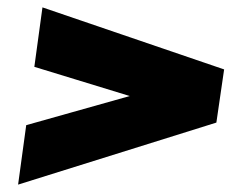

<svg xmlns="http://www.w3.org/2000/svg" viewBox="-20 -610 655 520"><path d="M29 -110 51 -271 488 -394 475 -306 73 -429 95 -590 587 -422 566 -278Z"/></svg>

Font: Pathway Extreme 28pt Black
Style: Italic
Weight: 900
Italic angle: -8°
Designer: Eduardo Rodriguez Tunni
Foundry: Eduardo Rodriguez Tunni
Version: Version 1.001;gftools[0.9.26]